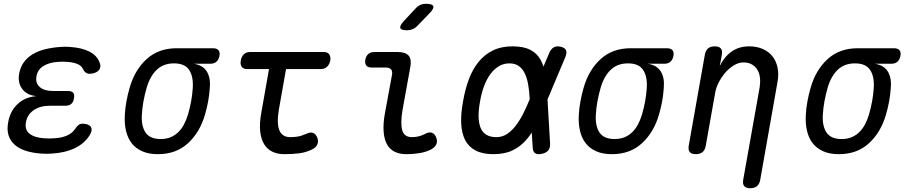

<svg xmlns="http://www.w3.org/2000/svg" viewBox="-20 -805 4840 1015"><path d="M507 -473Q512 -461 510 -450Q508 -439 500.5 -431.5Q493 -424 480.5 -419.5Q468 -415 452 -415Q447 -415 442.5 -416.5Q438 -418 433.5 -421Q429 -424 425 -429.5Q421 -435 417 -443Q409 -459 387.5 -467.5Q366 -476 334 -478Q322 -479 310.5 -479Q299 -479 287 -478Q240 -475 209.5 -456Q179 -437 173 -402Q166 -366 190 -345Q214 -324 261 -324H339Q359 -324 367 -314.5Q375 -305 371 -285Q368 -265 356.5 -255.5Q345 -246 325 -246H244Q192 -246 158 -222.5Q124 -199 117 -158Q110 -119 136.5 -98Q163 -77 214 -74Q227 -73 240.5 -73Q254 -73 267 -74Q305 -76 333 -88Q361 -100 376 -122Q381 -130 386 -135.5Q391 -141 395.5 -144.5Q400 -148 405 -149.5Q410 -151 417 -151Q433 -151 444 -146.5Q455 -142 460 -134.5Q465 -127 464 -116Q463 -105 455 -92Q428 -47 376 -22Q324 3 253 7Q240 8 226 8Q212 8 200 7Q153 4 117 -7.5Q81 -19 57.5 -40Q34 -61 25 -90.5Q16 -120 23 -157Q33 -217 72.5 -254.5Q112 -292 173 -297Q123 -301 98 -334Q73 -367 81 -414Q87 -449 105 -474.5Q123 -500 151.5 -517.5Q180 -535 218 -544.5Q256 -554 301 -557Q313 -558 324.5 -558Q336 -558 348 -557Q412 -553 453 -532Q494 -511 507 -473Z M1004 -468Q1052 -461 1073 -427.5Q1094 -394 1089 -340Q1087 -305 1080.5 -270Q1074 -235 1064 -200Q1037 -106 974 -48Q911 10 815 10Q767 10 732.5 -5Q698 -20 676.5 -47.5Q655 -75 646 -114Q637 -153 640 -200Q642 -235 648.5 -270Q655 -305 665 -340Q692 -435 755 -492.5Q818 -550 914 -550H1106Q1126 -550 1135 -539.5Q1144 -529 1140 -509Q1136 -489 1124 -478.5Q1112 -468 1092 -468ZM829 -70Q858 -70 880.5 -79Q903 -88 921 -105Q939 -122 952 -146Q965 -170 974 -200Q984 -235 990.5 -270Q997 -305 999 -340Q1003 -400 980 -435Q957 -470 900 -470Q843 -470 807.5 -435Q772 -400 755 -340Q745 -305 738.5 -270Q732 -235 730 -200Q726 -140 749 -105Q772 -70 829 -70Z M1692 -530Q1712 -530 1720.5 -517.5Q1729 -505 1726 -485Q1722 -465 1709.5 -452.5Q1697 -440 1677 -440H1286Q1266 -440 1257.5 -452.5Q1249 -465 1253 -485Q1256 -505 1268.5 -517.5Q1281 -530 1301 -530ZM1598 -97Q1621 -108 1635 -102.5Q1649 -97 1657 -78Q1665 -58 1657.5 -41.5Q1650 -25 1630 -15Q1597 1 1561 5.5Q1525 10 1483 10Q1447 10 1420 -3Q1393 -16 1376.5 -42.5Q1360 -69 1355.5 -110Q1351 -151 1361 -207L1418 -530H1508L1454 -224Q1442 -152 1457 -116Q1472 -80 1514 -80Q1534 -80 1553.5 -83Q1573 -86 1598 -97Z M2108 -224Q2096 -152 2106.5 -116Q2117 -80 2158 -80Q2175 -80 2192.5 -84Q2210 -88 2227 -97Q2249 -109 2264 -103Q2279 -97 2286 -78Q2294 -58 2286.5 -42Q2279 -26 2259 -15Q2231 -1 2198 4.5Q2165 10 2127 10Q2092 10 2066 -3Q2040 -16 2025.5 -42.5Q2011 -69 2008 -110Q2005 -151 2015 -207L2052 -408Q2056 -428 2047.5 -438Q2039 -448 2019 -448H1945Q1925 -448 1916.5 -458.5Q1908 -469 1911 -489Q1915 -509 1927 -519.5Q1939 -530 1959 -530H2083Q2124 -530 2140.5 -510.5Q2157 -491 2149 -450ZM2188 -670Q2176 -657 2162 -651Q2148 -645 2132 -645Q2100 -645 2096 -657Q2092 -669 2116 -695L2175 -758Q2187 -772 2201 -778.5Q2215 -785 2232 -785Q2266 -785 2270.5 -772Q2275 -759 2249 -733Z M2888 -46Q2889 -23 2878.5 -10Q2868 3 2845 8Q2821 13 2809 5Q2797 -3 2796 -26L2780 -285Q2778 -325 2772 -359Q2766 -393 2754 -417.5Q2742 -442 2722.5 -456Q2703 -470 2673 -470Q2642 -470 2616.5 -454.5Q2591 -439 2571.5 -412Q2552 -385 2538.5 -348.5Q2525 -312 2518 -270H2428Q2439 -334 2459 -387Q2479 -440 2510.5 -478.5Q2542 -517 2586 -538.5Q2630 -560 2689 -560Q2748 -560 2783.5 -541.5Q2819 -523 2837.5 -489.5Q2856 -456 2863 -408.5Q2870 -361 2873 -303ZM2883 -524Q2893 -547 2908 -555Q2923 -563 2944 -558Q2966 -553 2972 -540Q2978 -527 2969 -504L2865 -257Q2841 -199 2817 -150Q2793 -101 2762 -65.5Q2731 -30 2689.5 -10Q2648 10 2588 10Q2530 10 2493 -10Q2456 -30 2438 -66.5Q2420 -103 2418 -154.5Q2416 -206 2428 -270H2518Q2510 -228 2510 -193.5Q2510 -159 2519 -133.5Q2528 -108 2549 -94Q2570 -80 2604 -80Q2634 -80 2658.5 -95.5Q2683 -111 2704 -137.5Q2725 -164 2743.5 -199.5Q2762 -235 2778 -275Z M3404 -468Q3452 -461 3473 -427.5Q3494 -394 3489 -340Q3487 -305 3480.5 -270Q3474 -235 3464 -200Q3437 -106 3374 -48Q3311 10 3215 10Q3167 10 3132.5 -5Q3098 -20 3076.5 -47.5Q3055 -75 3046 -114Q3037 -153 3040 -200Q3042 -235 3048.5 -270Q3055 -305 3065 -340Q3092 -435 3155 -492.5Q3218 -550 3314 -550H3506Q3526 -550 3535 -539.5Q3544 -529 3540 -509Q3536 -489 3524 -478.5Q3512 -468 3492 -468ZM3229 -70Q3258 -70 3280.5 -79Q3303 -88 3321 -105Q3339 -122 3352 -146Q3365 -170 3374 -200Q3384 -235 3390.5 -270Q3397 -305 3399 -340Q3403 -400 3380 -435Q3357 -470 3300 -470Q3243 -470 3207.5 -435Q3172 -400 3155 -340Q3145 -305 3138.5 -270Q3132 -235 3130 -200Q3126 -140 3149 -105Q3172 -70 3229 -70Z M3711 -35Q3707 -12 3694 -1Q3681 10 3658 10Q3636 10 3626.5 -1Q3617 -12 3621 -35L3706 -515Q3710 -538 3723 -549Q3736 -560 3759 -560Q3781 -560 3790.5 -549Q3800 -538 3796 -515L3785 -456Q3808 -504 3847 -532Q3886 -560 3941 -560Q3980 -560 4011.5 -546.5Q4043 -533 4063 -508Q4083 -483 4090.5 -448Q4098 -413 4090 -370L3999 145Q3995 168 3982 179Q3969 190 3946 190Q3924 190 3914.5 179Q3905 168 3909 145L3996 -344Q4000 -370 3997.5 -393.5Q3995 -417 3984.5 -435Q3974 -453 3955.5 -464Q3937 -475 3911 -475Q3884 -475 3858.5 -459Q3833 -443 3813 -419.5Q3793 -396 3779 -368Q3765 -340 3761 -316Z M4604 -468Q4652 -461 4673 -427.5Q4694 -394 4689 -340Q4687 -305 4680.5 -270Q4674 -235 4664 -200Q4637 -106 4574 -48Q4511 10 4415 10Q4367 10 4332.5 -5Q4298 -20 4276.5 -47.5Q4255 -75 4246 -114Q4237 -153 4240 -200Q4242 -235 4248.5 -270Q4255 -305 4265 -340Q4292 -435 4355 -492.5Q4418 -550 4514 -550H4706Q4726 -550 4735 -539.5Q4744 -529 4740 -509Q4736 -489 4724 -478.5Q4712 -468 4692 -468ZM4429 -70Q4458 -70 4480.5 -79Q4503 -88 4521 -105Q4539 -122 4552 -146Q4565 -170 4574 -200Q4584 -235 4590.5 -270Q4597 -305 4599 -340Q4603 -400 4580 -435Q4557 -470 4500 -470Q4443 -470 4407.5 -435Q4372 -400 4355 -340Q4345 -305 4338.5 -270Q4332 -235 4330 -200Q4326 -140 4349 -105Q4372 -70 4429 -70Z"/></svg>

Font: Maple Mono
Style: Italic
Weight: 400
Italic angle: -10°
Monospace: yes
Designer: subframe7536
Version: Version 7.300